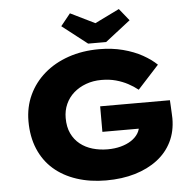

<svg xmlns="http://www.w3.org/2000/svg" viewBox="-61 -992 1087 1064"><g transform="rotate(-5 482.5 -460.0)"><path d="M487 10Q398 10 323.5 -14.5Q249 -39 196 -85.5Q143 -132 114.5 -200Q86 -268 86 -354Q86 -433 117 -499.5Q148 -566 204.5 -615Q261 -664 339 -691Q417 -718 511 -718Q582 -718 643 -702Q704 -686 750.5 -660Q797 -634 828 -604L710 -475Q685 -495 655 -511Q625 -527 589 -537Q553 -547 508 -547Q462 -547 422.5 -532.5Q383 -518 354 -492.5Q325 -467 309 -431.5Q293 -396 293 -354Q293 -304 310 -268Q327 -232 357 -208Q387 -184 426.5 -172.5Q466 -161 510 -161Q550 -161 583.5 -170Q617 -179 641.5 -195Q666 -211 680 -233Q694 -255 694 -282V-306L721 -260H489V-402H877Q878 -389 879 -367.5Q880 -346 881 -326.5Q882 -307 882 -301Q882 -228 853.5 -170.5Q825 -113 772.5 -73Q720 -33 648 -11.5Q576 10 487 10ZM453 -754 313 -863 367 -930 518 -856H488L639 -930L693 -863L553 -754Z"/></g></svg>

Font: Lexend Giga ExtraBold
Style: Regular
Weight: 800
Designer: Bonnie Shaver-Troup, Thomas Jockin
Foundry: Lexend
Version: Version 1.007